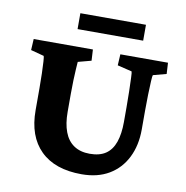

<svg xmlns="http://www.w3.org/2000/svg" viewBox="-82 -807 865 895"><g transform="rotate(10 350.5 -360.0)"><path d="M33.2 -573.2H313.5L316.4 -520.5L253.9 -503.9Q252.9 -492.2 251.5 -468.8Q250 -445.3 249 -415.5Q248 -385.7 248 -351.6V-266.6Q248 -210.9 262.7 -171.9Q277.3 -132.8 307.6 -112.3Q337.9 -91.8 382.8 -91.8Q429.7 -91.8 458.5 -111.3Q487.3 -130.9 501 -169.9Q514.6 -209 514.6 -265.6V-334Q514.6 -373 513.7 -410.6Q512.7 -448.2 511.7 -474.6Q510.7 -501 508.8 -503.9L440.4 -520.5L443.4 -573.2H668.9L671.9 -520.5L609.4 -503.9Q607.4 -501 606 -474.6Q604.5 -448.2 603.5 -410.6Q602.5 -373 602.5 -334V-245.1Q602.5 -169.9 573.7 -112.3Q544.9 -54.7 491.2 -22.9Q437.5 8.8 362.3 8.8Q235.4 8.8 167.5 -58.1Q99.6 -125 99.6 -248V-351.6Q99.6 -388.7 98.6 -421.9Q97.7 -455.1 96.2 -477.5Q94.7 -500 92.8 -503.9L30.3 -520.5ZM226.6 -729.5H537.1V-654.3H226.6Z"/></g></svg>

Font: Crimson Pro ExtraBold
Style: Regular
Weight: 800
Designer: Jacques Le Bailly
Foundry: Baron von Fonthausen
Version: Version 1.003